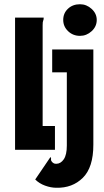

<svg xmlns="http://www.w3.org/2000/svg" viewBox="-20 -706 490 905"><path d="M357 -537Q324 -537 301 -559Q278 -581 278 -612Q278 -644 300.5 -665Q323 -686 357 -686Q388 -686 412 -664Q436 -642 436 -612Q436 -581 412 -559Q388 -537 357 -537ZM51 0V-623H186Q186 -613 183.5 -608.5Q181 -604 181 -587V-112H239V0ZM245 179Q220 179 192.5 169Q165 159 146 140L218 34Q222 39 220.5 45Q219 51 228 60Q230 62 234 64Q238 66 245 66Q266 66 280.5 45Q295 24 295 -20V-365H226V-473H420V-24Q420 83 370.5 132Q321 181 245 179Z"/></svg>

Font: Inconsolata SemiCondensed Black
Style: Regular
Weight: 900
Width: 4
Monospace: yes
Designer: Raph Levien, Cyreal, Brenton Simpson
Foundry: Raph Levien, Cyreal, Google
Version: Version 3.001; ttfautohint (v1.8.2.53-6de2)